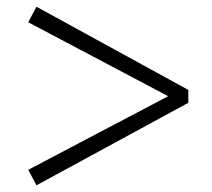

<svg xmlns="http://www.w3.org/2000/svg" viewBox="-20 -642 628 568"><path d="M87.9 -93.8 63.5 -139.6 477.5 -357.4 63.5 -576.2 87.9 -622.1 537.1 -376V-337.9Z"/></svg>

Font: Bpmf GenYo Min B
Style: B
Weight: 700
Foundry: But Ko
Version: Version 1.320